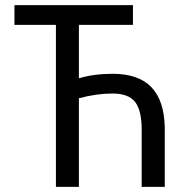

<svg xmlns="http://www.w3.org/2000/svg" viewBox="-20 -731 746 751"><path d="M500 -633.8H288.6V-424.8Q347.7 -442.4 419.9 -442.4Q522 -442.4 572.3 -389.9Q622.6 -337.4 624.5 -231V0H534.2V-226.1Q533.7 -300.8 507.8 -333Q481.9 -365.2 419.9 -365.2Q357.4 -365.2 288.6 -346.7V0H198.7V-633.8H36.6V-710.9H500Z"/></svg>

Font: Roboto Condensed
Style: Regular
Weight: 400
Designer: Google
Version: Version 2.001047; 2015